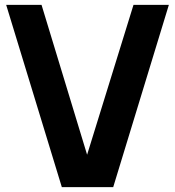

<svg xmlns="http://www.w3.org/2000/svg" viewBox="-20 -770 720 790"><path d="M234.4 0 5.4 -750H150.9L338.4 -133.3L529.3 -750H674.8L445.8 0Z"/></svg>

Font: Manrope3 ExtraBold
Style: Bold
Weight: 800
Width: 4
Designer: Mikhail Sharanda
Foundry: Mikhail Sharanda
Version: Version 3.000;PS 003.000;hotconv 1.0.88;makeotf.lib2.5.64775